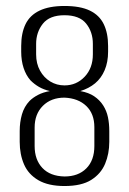

<svg xmlns="http://www.w3.org/2000/svg" viewBox="-20 -615 432 643"><path d="M196 8Q142 8 108.5 -11.5Q75 -31 60.5 -64.5Q46 -98 46 -140V-176Q46 -206 53.5 -232Q61 -258 79 -277Q90 -288 107 -297Q124 -306 147 -310Q126 -315 110.5 -324Q95 -333 82 -346Q67 -363 59 -387.5Q51 -412 51 -442V-461Q51 -504 65.5 -534Q80 -564 112.5 -579.5Q145 -595 196 -595Q249 -595 281 -579.5Q313 -564 327.5 -534Q342 -504 342 -461V-442Q342 -407 330.5 -380Q319 -353 298.5 -336Q278 -319 249 -310Q277 -305 295.5 -292.5Q314 -280 325.5 -262Q337 -244 341.5 -222.5Q346 -201 346 -176V-140Q346 -100 332 -66.5Q318 -33 285.5 -12.5Q253 8 196 8ZM196 -24Q242 -24 269 -51Q296 -78 296 -126V-189Q296 -234 269 -260Q242 -286 196 -288Q151 -288 123.5 -260.5Q96 -233 96 -188V-126Q96 -80 122 -52.5Q148 -25 196 -24ZM196 -329Q236 -329 263.5 -358Q291 -387 291 -433V-468Q291 -508 268.5 -536Q246 -564 196 -564Q146 -564 123.5 -535.5Q101 -507 101 -468V-433Q101 -402 114 -378.5Q127 -355 148.5 -342Q170 -329 196 -329Z"/></svg>

Font: Alumni Sans Light
Style: Regular
Weight: 300
Version: Version 1.018